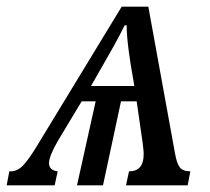

<svg xmlns="http://www.w3.org/2000/svg" viewBox="-70 -556 630 576"><path d="M-50 0 -42 -42H-38Q-17 -42 0.5 -61Q18 -80 42 -120L295 -536H375L455 -96Q460 -67 469 -54.5Q478 -42 501 -42L493 0H308L317 -42Q361 -42 361 -93Q361 -101 360 -109Q359 -117 358 -127L340 -252H293L239 0H161L217 -252H175L104 -134Q77 -87 77 -67Q77 -45 103 -42L94 0ZM203 -298H333L329 -322Q322 -359 316 -404.5Q310 -450 310 -480H304Q286 -444 272 -419Q258 -394 239 -361Z"/></svg>

Font: Noto Serif SemiCondensed
Style: Italic
Weight: 400
Width: 4
Italic angle: -12°
Designer: Monotype Design Team
Foundry: Monotype Imaging Inc.
Version: Version 2.013